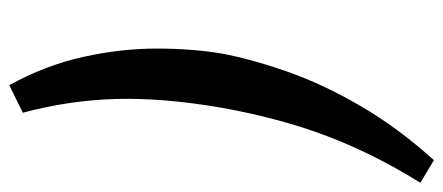

<svg xmlns="http://www.w3.org/2000/svg" viewBox="-298 -492 980 425"><g transform="rotate(90 192.5 -280.0)"><path d="M169 190Q125 110 106.5 26.5Q88 -57 88 -136Q88 -215 99 -280Q111 -345 138.5 -424Q166 -503 214.5 -586.5Q263 -670 335 -750L385 -720Q320 -615 281 -511.5Q242 -408 219 -280Q197 -153 199.5 -49Q202 55 230 160Z"/></g></svg>

Font: Cuprum SemiBold
Style: Italic
Weight: 600
Italic angle: -10°
Version: Version 3.000